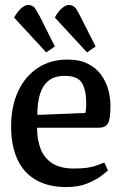

<svg xmlns="http://www.w3.org/2000/svg" viewBox="-20 -747 503 777"><path d="M167 -535 37 -676Q52 -702 67 -714.5Q82 -727 94 -727Q114 -727 124 -710.5Q134 -694 143 -677L202 -559ZM332 -535 202 -676Q216 -702 231.5 -714.5Q247 -727 258 -727Q278 -727 288.5 -710.5Q299 -694 307 -677L367 -559ZM249 10Q175 10 125 -19Q75 -48 50 -103Q25 -158 25 -235Q25 -318 54 -379Q83 -440 134.5 -473Q186 -506 253 -506Q301 -506 334.5 -489.5Q368 -473 388 -446Q408 -419 417.5 -386Q427 -353 427 -318Q427 -264 416.5 -247Q406 -230 379 -230H130Q130 -183 144 -145.5Q158 -108 191 -86.5Q224 -65 279 -65Q336 -65 367 -76Q398 -87 402 -89L417 -57Q414 -54 393 -37.5Q372 -21 335.5 -5.5Q299 10 249 10ZM131 -282 326 -290Q329 -308 329 -328Q329 -383 311.5 -411.5Q294 -440 241 -440Q202 -440 177.5 -421Q153 -402 142 -366.5Q131 -331 131 -282Z"/></svg>

Font: Faustina Light Medium
Style: Regular
Weight: 500
Version: Version 1.200